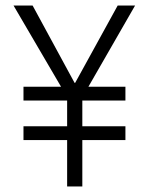

<svg xmlns="http://www.w3.org/2000/svg" viewBox="-20 -675 540 695"><path d="M65 -361H201L29 -655H98L250 -375H252L406 -655H469L300 -361H434V-311H278V-218H434V-168H278V0H223V-168H65V-218H223V-311H65Z"/></svg>

Font: TypoPRO Lekton
Style: Regular
Weight: 400
Monospace: yes
Designer: Paolo Mazzetti, Luciano Perondi, Raffaele Flato, Elena Papassissa, Emilio Macchia, Michela Povoleri, Tobias Seemiller, R
Version: Version 34.000